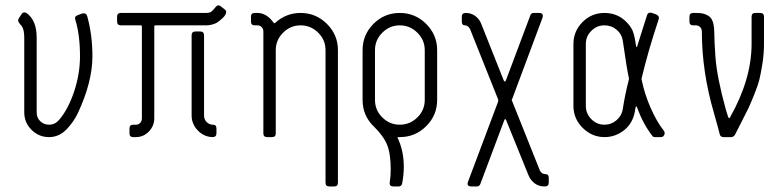

<svg xmlns="http://www.w3.org/2000/svg" viewBox="-20 -502 2862 703"><path d="M114.3 -90.8Q114.3 -70.8 127.4 -58.1Q140.6 -45.4 159.7 -45.4Q181.6 -45.4 196.8 -63.5Q230 -102.5 251.5 -167.2Q272.9 -231.9 272.9 -295.9Q272.9 -374.5 255.9 -429.2Q251.5 -441.9 264.2 -446.3L281.2 -452.6Q295.9 -455.6 299.3 -442.9Q318.4 -374 318.4 -295.9Q318.4 -202.1 265.1 -87.9Q250 -56.2 225.1 -29.8Q196.8 0 159.7 0Q122.1 0 95.5 -26.6Q68.8 -53.2 68.8 -90.8V-363.8Q68.8 -393.1 60.1 -405.8Q58.6 -407.7 54.7 -412.1Q50.8 -416.5 48.6 -420.2Q46.4 -423.8 46.4 -427.2Q46.4 -430.7 48.8 -434.6L58.1 -449.2Q62.5 -456.5 69.3 -456.5Q74.7 -456.5 78.1 -453.6Q114.3 -427.2 114.3 -363.8Z M477.5 -45.4Q487.3 -45.4 493.4 -52Q499.5 -58.6 499.5 -68.8V-404.8Q499.5 -409.2 495.6 -409.2H422.4Q408.7 -409.2 408.7 -423.8V-440.9Q408.7 -454.6 422.4 -454.6H735.4Q742.7 -454.6 751.5 -457.5Q760.7 -464.4 769 -475.6Q774.4 -482.4 779.8 -482.4Q784.2 -482.4 788.1 -479L801.8 -468.3Q808.1 -463.9 808.1 -458Q808.1 -447.8 794.4 -435.1Q780.8 -422.4 771.5 -417.5Q753.4 -409.2 735.4 -409.2H549.3Q544.9 -409.2 544.9 -404.8V-68.8Q544.9 -41 525.1 -20.5Q505.4 0 477.5 0H467.8Q454.1 0 454.1 -13.7V-31.7Q454.1 -45.4 467.8 -45.4ZM757.8 0Q726.6 -1 704.1 -24.4Q681.6 -47.9 681.6 -79.1V-372.1Q681.6 -386.7 695.3 -386.7H713.4Q727.1 -386.7 727.1 -372.1V-79.1Q727.1 -64.9 736.6 -55.2Q746.1 -45.4 759.8 -45.4Q772.5 -45.4 772.5 -31.7V-13.7Q772.5 0 757.8 0Z M989.7 -318.4V-13.7Q989.7 0 976.1 0H958Q944.3 0 944.3 -13.7V-386.7Q944.3 -396.5 938 -402.8Q931.6 -409.2 922.4 -409.2H912.6Q898.9 -409.2 898.9 -422.9V-440.9Q898.9 -454.6 912.6 -454.6H922.4Q956.1 -454.6 981.4 -419.4Q983.4 -415 987.8 -418.5Q1027.8 -454.6 1080.6 -454.6Q1136.7 -454.6 1177 -414.6Q1217.3 -374.5 1217.3 -318.4V167Q1217.3 180.7 1203.6 180.7H1186.5Q1171.9 180.7 1171.9 167V-318.4Q1171.9 -356 1144.8 -382.6Q1117.7 -409.2 1080.6 -409.2Q1043.5 -409.2 1016.6 -382.3Q989.7 -355.5 989.7 -318.4Z M1443.8 0H1437.5Q1435.1 0 1435.5 2Q1458.5 49.8 1458.5 108.4Q1458.5 138.2 1452.6 168.9Q1450.7 180.7 1439 180.7H1420.9Q1404.3 180.7 1407.2 164.1Q1410.6 145 1410.6 117.2Q1410.6 61.5 1397.5 28.6Q1384.3 -4.4 1347.7 -40Q1307.6 -79.1 1307.6 -136.2V-318.4Q1307.6 -374.5 1347.4 -414.6Q1387.2 -454.6 1443.8 -454.6Q1500 -454.6 1540.3 -414.6Q1580.6 -374.5 1580.6 -318.4V-136.2Q1580.6 -79.6 1540.3 -39.8Q1500 0 1443.8 0ZM1353 -318.4V-136.2Q1353 -98.6 1379.9 -72Q1406.7 -45.4 1443.8 -45.4Q1481 -45.4 1508.1 -72Q1535.2 -98.6 1535.2 -136.2V-318.4Q1535.2 -355.5 1508.1 -382.3Q1481 -409.2 1443.8 -409.2Q1406.7 -409.2 1379.9 -382.3Q1353 -355.5 1353 -318.4Z M1804.2 -130.9V-137.2L1700.7 -396.5Q1692.4 -409.2 1682.6 -409.2Q1670.9 -409.2 1670.9 -422.9V-440.9Q1670.9 -454.6 1685.5 -454.6Q1705.1 -454.6 1720.2 -443.4Q1735.4 -432.1 1741.7 -415.5L1824.2 -208Q1828.6 -198.7 1832.5 -208L1921.4 -444.8Q1924.3 -454.6 1934.1 -454.6H1953.1Q1972.7 -454.6 1965.8 -435.5L1855 -138.7Q1852.5 -135.7 1855 -132.3L1956.5 121.6Q1962.9 135.3 1975.6 135.3Q1989.3 135.3 1989.3 148.9V167Q1989.3 180.7 1974.1 180.7Q1952.6 180.7 1937.5 169.2Q1922.4 157.7 1915 139.6L1833.5 -61.5Q1829.6 -70.3 1826.2 -61.5L1738.8 171.4Q1735.8 180.7 1725.1 180.7H1707Q1696.3 180.7 1693.4 176Q1690.4 171.4 1694.3 161.6Z M2193.4 0Q2147.5 0 2113.5 -33.7Q2079.6 -67.4 2079.6 -114.3V-341.3Q2079.6 -387.7 2112.8 -421.1Q2146 -454.6 2192.9 -454.6Q2236.8 -454.6 2267.6 -427.2Q2288.6 -408.2 2296.4 -389.2Q2304.2 -370.1 2308.6 -335Q2310.1 -324.7 2313.5 -333.5Q2314 -335.4 2314.9 -338.4Q2315.4 -340.3 2329.1 -383.5Q2342.8 -426.8 2349.1 -446.3Q2351.6 -455.6 2360.8 -455.6Q2364.7 -455.6 2367.2 -454.6L2382.8 -449.2Q2396 -442.4 2391.6 -431.2Q2352.1 -312.5 2329.1 -214.4V-211.4Q2339.8 -158.2 2362.1 -107.4Q2384.3 -56.6 2410.6 -23.4Q2413.6 -20 2413.6 -14.2Q2413.6 -8.3 2409.7 -4.2Q2405.8 0 2399.9 0H2377.9Q2370.1 0 2367.2 -6.3Q2334.5 -48.3 2312 -109.9Q2309.1 -117.7 2306.2 -104.5Q2304.7 -97.2 2304.7 -94.2Q2296.9 -51.3 2266.6 -26.4Q2233.9 0 2193.4 0ZM2125 -114.3Q2125 -86.4 2145 -65.9Q2165 -45.4 2192.9 -45.4Q2218.3 -45.4 2237.5 -62Q2256.8 -78.6 2260.3 -102.5Q2267.6 -152.3 2282.7 -211.4V-215.8Q2275.4 -247.1 2260.3 -353Q2256.8 -377 2237.8 -393.1Q2218.8 -409.2 2192.9 -409.2Q2165.5 -409.2 2145.3 -389.2Q2125 -369.1 2125 -341.3Z M2594.2 -87.9Q2549.8 -239.3 2549.8 -386.7Q2549.8 -396.5 2543.5 -402.8Q2537.1 -409.2 2527.8 -409.2H2518.1Q2504.4 -409.2 2504.4 -422.9V-440.9Q2504.4 -454.6 2518.1 -454.6H2527.8Q2543.5 -454.6 2553.7 -452.4Q2564 -450.2 2574.2 -443.8Q2584.5 -437.5 2589.6 -423.1Q2594.7 -408.7 2595.2 -386.7Q2595.7 -345.7 2599.6 -293Q2605 -218.8 2637.7 -100.6Q2638.2 -99.1 2641.6 -88.1Q2645 -77.1 2646 -74.2Q2649.4 -65.4 2653.3 -72.8Q2731.9 -212.4 2731.9 -341.3V-440.9Q2731.9 -454.6 2745.6 -454.6H2763.2Q2777.3 -454.6 2777.3 -440.9V-341.3Q2777.3 -306.2 2772 -271.5Q2766.6 -236.8 2761 -213.1Q2755.4 -189.5 2741.2 -154.8Q2727.1 -120.1 2720.5 -106.2Q2713.9 -92.3 2694.3 -54.2Q2674.8 -16.1 2670.4 -7.3Q2664.1 0 2657.7 0H2629.4Q2617.7 0 2615.2 -10.7Q2612.8 -22 2594.2 -87.9Z"/></svg>

Font: GOSTRUS
Style: type A
Weight: 200
Designer: Юрий и Татьяна Кривогуз
Version: Version 01.0